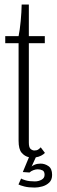

<svg xmlns="http://www.w3.org/2000/svg" viewBox="-20 -682 248 842"><path d="M132.5 140.5Q105 140.5 86.8 135.8Q68.5 131 61 127L72.5 101Q77.5 104.5 93 109Q108.5 113.5 133 113.5Q149 113.5 162.2 106.2Q175.5 99 175.5 84.5Q175.5 69.5 166.2 65Q157 60.5 145 60.5Q137 60.5 126.5 64.2Q116 68 109.5 74.5L80 72.5L107 7.5Q88.5 3.5 75 -12Q61.5 -27.5 61.5 -65V-492.5H3V-523.5H61.5Q67 -550 70.8 -589.8Q74.5 -629.5 75 -662H106.5V-523.5H176.5V-492.5H106.5V-56.5Q106.5 -35 114.5 -28.5Q122.5 -22 131 -22Q141.5 -22 148 -26.5Q154.5 -31 158.5 -36L177 -11.5Q171 -5 160.5 0.5Q150 6 137 8L118.5 48.5Q121 45 132.2 40.2Q143.5 35.5 158 35.5Q176.5 35.5 192.5 46.5Q208.5 57.5 208.5 85Q208.5 106.5 196 118.5Q183.5 130.5 165.8 135.5Q148 140.5 132.5 140.5Z"/></svg>

Font: Imbue 10pt ExtraLight
Style: Regular
Weight: 200
Designer: Tyler Finck
Foundry: Etcetera Type Company
Version: Version 1.102; ttfautohint (v1.8.3)